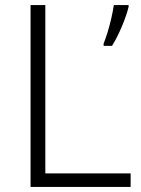

<svg xmlns="http://www.w3.org/2000/svg" viewBox="-20 -734 555 754"><path d="M485 -707Q477 -674 459 -631Q441 -588 420 -554H387V-563Q394 -580 402.5 -607.5Q411 -635 417.5 -664Q424 -693 427 -714H485ZM100 0V-714H158V-53H493V0Z"/></svg>

Font: Noto Sans Light
Style: Regular
Weight: 300
Designer: Monotype Design Team
Foundry: Monotype Imaging Inc.
Version: Version 2.007